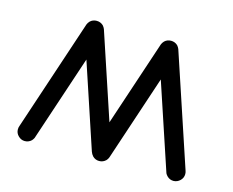

<svg xmlns="http://www.w3.org/2000/svg" viewBox="-82 -662 945 779"><g transform="rotate(15 390.5 -272.5)"><path d="M363.3 -10.7Q356 -18.6 352.5 -28.8L234.4 -383.8L113.8 -22Q110.8 -16.1 106 -10.7Q94.2 0.5 78.1 0.5Q62.5 0.5 50.8 -11.2Q39.1 -22.5 39.1 -38.6Q39.1 -46.4 42 -53.7L197.8 -521.5Q200.7 -528.8 207 -535.6Q218.3 -546.4 234.4 -546.4Q250.5 -546.4 262.2 -535.6Q268.1 -528.8 271 -521.5L390.6 -162.1L510.3 -521.5Q513.2 -528.8 519.5 -535.6Q530.8 -546.4 546.9 -546.4Q563 -546.4 574.7 -535.6Q580.6 -528.8 583.5 -521.5L739.3 -53.7Q742.2 -46.4 742.2 -38.6Q742.2 -22.5 730.5 -11.2Q718.8 0 703.1 0.5Q687 0.5 675.8 -10.7Q670.4 -16.1 667.5 -22L546.9 -383.8L428.7 -28.8Q425.8 -18.6 418.5 -10.7Q406.7 0.5 390.6 0.5Q374.5 0.5 363.3 -10.7Z"/></g></svg>

Font: Comfortaa
Style: Regular
Weight: 400
Designer: Johan Aakerlund
Foundry: Johan Aakerlund
Version: Version 2.001; ttfautohint (v1.4.1)